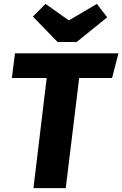

<svg xmlns="http://www.w3.org/2000/svg" viewBox="-20 -967 629 987"><path d="M387 -566 318 0H152L220 -566H41L57 -693H589L556 -566ZM478 -947 531 -878 374 -751H276L149 -882L214 -947L334 -862Z"/></svg>

Font: Szlgxwxxxixliatcpuztgldltzi
Style: Regular
Weight: 700
Italic angle: -8°
Designer: Carrois Corporate & Edenspiekermann
Foundry: Carrois Corporate GbR & Edenspiekermann AG
Version: Version 2.001